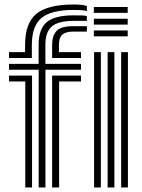

<svg xmlns="http://www.w3.org/2000/svg" viewBox="-20 -831 628 851"><path d="M20 -574V-600H91.2V-633Q91.2 -728.5 141.1 -769.8Q191 -811 306 -811Q331.8 -811 344.5 -809.2Q357.2 -807.5 365 -804V-782Q351.2 -785.2 339.8 -786.1Q328.2 -787 306 -787Q206.8 -787 164 -751.2Q121.2 -715.5 121.2 -633V-574ZM151.5 0V-522H20V-548H151.2V-633Q151.2 -702.5 187.1 -732.8Q223 -763 306 -763Q332.8 -763 343.1 -762.6Q353.5 -762.2 365 -760V-738.5Q351.8 -738.8 340.8 -738.6Q329.8 -738.5 306 -738.5Q239 -738.5 210.1 -714.1Q181.2 -689.8 181.2 -633V-548H339V-522H181.5V0ZM211 -574V-633Q211 -671 229.9 -693Q248.8 -715 306 -715H365V-691H306Q271.2 -691 256.2 -677.6Q241.2 -664.2 241.2 -633V-600H339V-574ZM92 0V-470H20V-496H122V0ZM211 0V-496H339V-470H242V0ZM396 -774V-800H546V-774ZM396 -722V-748H546V-722ZM396 -670V-696H546V-670ZM517 0V-600H547V0ZM397 0V-600H427V0ZM457 0V-600H487V0Z"/></svg>

Font: Big Shoulders Inline Display Black
Style: Regular
Weight: 900
Designer: Patric King
Foundry: XO Type Co
Version: Version 1.000